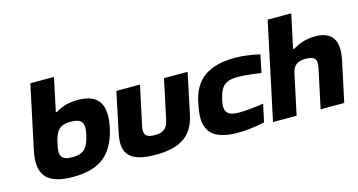

<svg xmlns="http://www.w3.org/2000/svg" viewBox="-77 -1030 2533 1359"><g transform="rotate(-15 1189.5 -350.5)"><path d="M655 -244 658 -256C695 -430 639 -509 489 -509C400 -509 355 -481 326 -465H318L370 -710H197L98 -244C60 -65 133 9 320 9C512 9 611 -69 655 -244ZM272 -248 273 -252C293 -341 321 -373 402 -373C478 -373 507 -345 484 -252L483 -248C463 -158 430 -127 350 -127C274 -127 249 -155 272 -248Z M709 -205C676 -51 746 9 924 9C1113 9 1200 -59 1231 -205L1293 -500H1120L1058 -209C1046 -152 1018 -127 954 -127C889 -127 870 -152 882 -209L944 -500H771Z M1307 -256 1305 -244C1266 -61 1347 9 1529 9C1590 9 1650 1 1723 -14L1751 -144C1704 -136 1623 -127 1574 -127C1491 -127 1455 -153 1479 -248L1480 -252C1500 -345 1540 -373 1626 -373C1675 -373 1752 -364 1796 -356L1823 -486C1756 -501 1701 -509 1639 -509C1452 -509 1337 -436 1307 -256Z M1936 -710 1785 0H1958L2020 -291C2032 -348 2060 -373 2125 -373C2189 -373 2208 -348 2196 -291L2134 0H2307L2370 -295C2401 -442 2350 -509 2228 -509C2161 -509 2110 -489 2065 -463H2056L2109 -710Z"/></g></svg>

Font: LT Wave Black
Style: Italic
Weight: 900
Designer: Daniel Lyons
Version: Version 2.5 (Glyphs App)